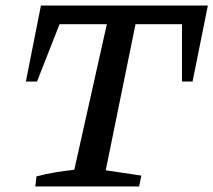

<svg xmlns="http://www.w3.org/2000/svg" viewBox="-20 -670 767 690"><path d="M727 -650 672 -377H634V-583H467L360 -58L488 -39L480 0H107L111 -36Q144 -45 178 -50.5Q212 -56 247 -60L364 -583H194L113 -377H73L127 -650Z"/></svg>

Font: Piazzolla Medium
Style: Italic
Weight: 500
Italic angle: -11.3°
Designer: Juan Pablo del Peral
Foundry: Huerta Tipografica
Version: Version 1.330